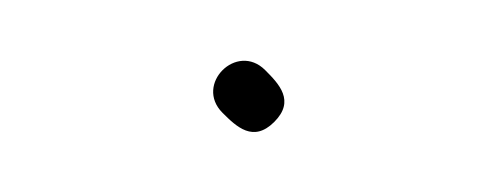

<svg xmlns="http://www.w3.org/2000/svg" viewBox="-20 -96 162 63"><path d="M53 -59C57.6 -54.4 63.1 -49.1 70 -56C76.9 -62.9 71.6 -68.4 67 -73C57.7 -82.3 43.7 -68.3 53 -59Z"/></svg>

Font: HoneyBee
Style: UltLit
Weight: 100
Foundry: Cannot Into Space Fonts
Version: Version 0.89